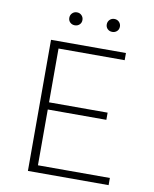

<svg xmlns="http://www.w3.org/2000/svg" viewBox="-89 -881 759 949"><g transform="rotate(10 290.0 -407.0)"><path d="M243.5 -758Q234 -749 220 -749Q206 -749 196.5 -758Q187 -767 187 -781Q187 -795 196.5 -804.5Q206 -814 220 -814Q234 -814 243.5 -804.5Q253 -795 253 -781Q253 -767 243.5 -758ZM431.5 -758Q422 -749 408 -749Q394 -749 384.5 -758Q375 -767 375 -781Q375 -795 384.5 -804.5Q394 -814 408 -814Q422 -814 431.5 -804.5Q441 -795 441 -781Q441 -767 431.5 -758ZM161 -36H522V0H117V-658H493V-622H161V-352H455V-316H161Z"/></g></svg>

Font: EauTestSC Light
Style: Regular
Weight: 300
Designer: Christian Thalmann (Catharsis Fonts)
Version: Version 0.001;PS 000.001;hotconv 1.0.88;makeotf.lib2.5.64775